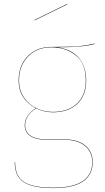

<svg xmlns="http://www.w3.org/2000/svg" viewBox="-20 -766 537 978"><path d="M462 -542Q404 -525 272 -525Q345 -515 382 -470.5Q419 -426 419 -356Q419 -279 373 -236.5Q327 -194 249 -194Q206 -194 164 -214Q108 -179 108 -128Q108 -94 135.5 -75Q163 -56 217 -56H308Q376 -56 414 -25Q452 6 452 59Q452 192 252 192Q147 192 101 162Q55 132 55 60H57Q57 132 102.5 161Q148 190 252 190Q450 190 450 59Q450 7 412 -23.5Q374 -54 308 -54H217Q162 -54 134 -73.5Q106 -93 106 -128Q106 -178 162 -215Q122 -236 98.5 -271Q75 -306 75 -357Q75 -433 121.5 -480Q168 -527 241 -527Q345 -527 385 -531Q425 -535 462 -544ZM77 -357Q77 -306 102 -269.5Q127 -233 166.5 -214.5Q206 -196 249 -196Q326 -196 371.5 -238Q417 -280 417 -356Q417 -443 366 -484Q315 -525 241 -525Q168 -525 122.5 -478Q77 -431 77 -357ZM323 -744 156 -662 155 -664 322 -746Z"/></svg>

Font: FiraGO Two
Style: Regular
Weight: 100
Designer: bBox Type
Foundry: bBox Type GmbH
Version: Version 1.001